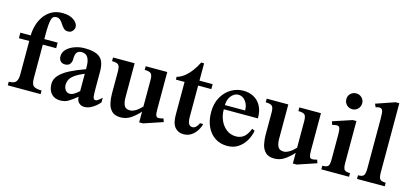

<svg xmlns="http://www.w3.org/2000/svg" viewBox="-60 -1129 3400 1581"><g transform="rotate(15 1640.0 -338.5)"><path d="M37.1 0V-30.8Q81.5 -30.8 97.4 -50.3Q113.3 -69.8 113.3 -111.8V-398.4H24.9V-445.8H113.3Q113.3 -485.4 124.8 -528.3Q136.2 -571.3 161.1 -608.4Q186 -645.5 225.3 -668.7Q264.6 -691.9 320.3 -691.9Q378.9 -691.9 415.8 -666.3Q452.6 -640.6 452.6 -607.4Q452.6 -589.8 438.5 -573.2Q424.3 -556.6 401.4 -556.6Q377.4 -556.6 363.5 -570.1Q349.6 -583.5 338.6 -601.3Q327.6 -619.1 314.2 -632.6Q300.8 -646 278.8 -646Q246.6 -646 238.3 -610.1Q230 -574.2 229 -517.1V-445.8H342.8V-398.4H229V-111.8Q229 -58.6 250.2 -44.7Q271.5 -30.8 316.9 -30.8V0Z M818.8 -104V-64.5Q806.6 -48.8 786.4 -31.7Q766.1 -14.6 741.5 -2.9Q716.8 8.8 690.4 8.8Q663.1 8.8 644 -9.3Q625 -27.3 625 -60.5Q582.5 -25.9 553.5 -8.5Q524.4 8.8 485.4 8.8Q436.5 8.8 408.7 -22Q380.9 -52.7 380.9 -105.5Q380.9 -147.9 413.3 -181.9Q445.8 -215.8 501.2 -243.4Q556.6 -271 625 -294.9V-313.5Q625 -421.9 556.2 -421.9Q528.8 -421.9 515.1 -405.8Q501.5 -389.6 501.5 -346.7Q502 -324.7 489.3 -306.4Q476.6 -288.1 446.3 -288.1Q422.9 -288.1 408.4 -302.7Q394 -317.4 394 -342.8Q394 -379.9 421.1 -405.8Q448.2 -431.6 488.5 -445.3Q528.8 -459 568.8 -459Q636.2 -459 673.8 -442.6Q711.4 -426.3 726.6 -392.6Q741.7 -358.9 741.7 -306.6V-166.5Q741.7 -142.6 742.4 -122.6Q743.2 -102.5 744.6 -92.3Q748 -68.4 766.1 -68.4Q776.4 -68.4 790 -78.6Q803.7 -88.9 818.8 -104ZM625 -107.9V-255.9Q570.3 -233.4 542.5 -212.4Q514.6 -191.4 505.1 -170.7Q495.6 -149.9 495.6 -128.4Q495.6 -102.1 509.8 -83.5Q523.9 -64.9 546.9 -64.9Q564 -64.5 584 -76.4Q604 -88.4 625 -107.9Z M1356 -40 1193.4 14.6H1161.1V-76.2Q1124 -35.6 1085.9 -10.5Q1047.9 14.6 1001.5 14.6Q951.7 14.6 926.3 -10.5Q900.9 -35.6 892.1 -74.7Q883.3 -113.8 883.3 -155.3V-345.7Q883.3 -388.7 869.1 -401.6Q855 -414.6 814.9 -414.6V-445.8H999V-156.2Q999 -111.3 1011.7 -86.2Q1024.4 -61 1062 -61Q1082 -61 1107.7 -75.7Q1133.3 -90.3 1161.1 -120.1V-347.2Q1161.1 -389.2 1146.7 -401.9Q1132.3 -414.6 1093.3 -414.6V-445.8H1277.3V-127.9Q1277.3 -88.9 1283.4 -75Q1289.6 -61 1305.2 -61Q1313 -61 1325 -63.2Q1336.9 -65.4 1346.2 -68.4Z M1536.1 14.6Q1492.2 14.6 1464.1 -17.6Q1436 -49.8 1436 -122.6V-403.8H1361.8V-427.7Q1395.5 -436 1426.3 -460.9Q1457 -485.8 1482.7 -520.5Q1508.3 -555.2 1526.9 -593.3H1551.8V-445.8H1664.1V-403.8H1551.8V-138.2Q1551.8 -94.7 1562.7 -77.9Q1573.7 -61 1592.8 -60.5Q1609.9 -60.1 1623.5 -73.2Q1637.2 -86.4 1647 -108.4H1673.8Q1667.5 -80.6 1649.9 -52.2Q1632.3 -23.9 1604 -4.6Q1575.7 14.6 1536.1 14.6Z M2073.7 -175.3 2097.2 -164.1Q2089.4 -119.6 2065.7 -78.6Q2042 -37.6 2002.9 -11.5Q1963.9 14.6 1909.7 14.6Q1850.6 14.6 1805.9 -14.6Q1761.2 -43.9 1736.3 -96.9Q1711.4 -149.9 1711.4 -221.2Q1711.4 -294.9 1741.5 -348.4Q1771.5 -401.9 1820.1 -430.7Q1868.7 -459.5 1924.3 -459.5Q1972.2 -459.5 2011.2 -439.2Q2050.3 -418.9 2073.7 -377Q2097.2 -335 2097.2 -270H1806.2Q1806.2 -217.8 1825.4 -174.8Q1844.7 -131.8 1879.2 -106Q1913.6 -80.1 1959 -80.1Q1995.6 -79.6 2024.2 -100.3Q2052.7 -121.1 2073.7 -175.3ZM1805.7 -305.7H1978.5Q1978.5 -353 1953.6 -385Q1928.7 -417 1891.6 -417Q1860.4 -417 1834 -387.2Q1807.6 -357.4 1805.7 -305.7Z M2666 -40 2503.4 14.6H2471.2V-76.2Q2434.1 -35.6 2396 -10.5Q2357.9 14.6 2311.5 14.6Q2261.7 14.6 2236.3 -10.5Q2210.9 -35.6 2202.1 -74.7Q2193.4 -113.8 2193.4 -155.3V-345.7Q2193.4 -388.7 2179.2 -401.6Q2165 -414.6 2125 -414.6V-445.8H2309.1V-156.2Q2309.1 -111.3 2321.8 -86.2Q2334.5 -61 2372.1 -61Q2392.1 -61 2417.7 -75.7Q2443.4 -90.3 2471.2 -120.1V-347.2Q2471.2 -389.2 2456.8 -401.9Q2442.4 -414.6 2403.3 -414.6V-445.8H2587.4V-127.9Q2587.4 -88.9 2593.5 -75Q2599.6 -61 2615.2 -61Q2623 -61 2635 -63.2Q2647 -65.4 2656.2 -68.4Z M2946.3 0H2710V-30.8Q2748 -30.8 2759.3 -44.2Q2770.5 -57.6 2770.5 -101.6V-317.9Q2770.5 -354 2764.2 -368.7Q2757.8 -383.3 2740.7 -383.3Q2724.6 -383.3 2701.7 -376.5L2691.9 -404.8L2855 -459H2886.2V-100.6Q2886.2 -57.1 2898.2 -43.9Q2910.2 -30.8 2946.3 -30.8ZM2827.6 -543.9Q2799.3 -543.9 2779.3 -563.2Q2759.3 -582.5 2759.3 -612.3Q2759.3 -641.6 2779.3 -660.2Q2799.3 -678.7 2827.6 -678.7Q2854.5 -678.7 2874.5 -659.4Q2894.5 -640.1 2894.5 -612.3Q2894.5 -584.5 2875.2 -564.2Q2856 -543.9 2827.6 -543.9Z M3250.5 0H3014.2V-30.8Q3053.7 -30.8 3064 -47.4Q3074.2 -64 3074.2 -105V-527.3Q3074.2 -581.1 3068.4 -596.4Q3062.5 -611.8 3050.8 -614.3Q3040.5 -617.2 3030.3 -615.2Q3020 -613.3 3009.8 -609.4L2997.1 -636.7L3157.7 -691.9H3189.5V-105Q3189.5 -59.6 3201.2 -45.2Q3212.9 -30.8 3250.5 -30.8Z"/></g></svg>

Font: Awami Nastaliq
Style: Bold
Weight: 700
Designer: Peter Martin, SIL International
Foundry: SIL International
Version: Version 3.100